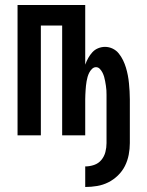

<svg xmlns="http://www.w3.org/2000/svg" viewBox="-20 -540 588 766"><path d="M320 206V124Q338 124 355.5 118Q373 112 384.5 98Q396 84 400.5 66.5Q405 49 405 31V-144Q405 -153 405 -162Q405 -171 404.5 -180Q404 -189 402.5 -198Q401 -207 399.5 -216Q398 -225 395.5 -233.5Q393 -242 389 -250Q385 -258 378.5 -265Q372 -272 363 -272Q354 -272 347 -265Q340 -258 336 -250Q332 -242 329.5 -233.5Q327 -225 325.5 -216Q324 -207 323 -198Q322 -189 321.5 -180Q321 -171 320.5 -162Q320 -153 320 -144V0H228V-438H143V0H50V-520H320V-282Q325 -296 332 -308.5Q339 -321 348.5 -331.5Q358 -342 371.5 -347.5Q385 -353 399 -353Q415 -353 429.5 -346Q444 -339 454 -326.5Q464 -314 471 -299.5Q478 -285 482.5 -270Q487 -255 490 -239.5Q493 -224 494.5 -208Q496 -192 497 -176Q498 -160 498 -144V31Q498 54 493.5 77.5Q489 101 478.5 122Q468 143 450.5 160Q433 177 412 187.5Q391 198 367.5 202Q344 206 320 206Z"/></svg>

Font: Iosevka Semi-Condensed Medium
Style: Regular
Weight: 500
Monospace: yes
Designer: Belleve Invis
Foundry: Belleve Invis
Version: Version 27.3.5